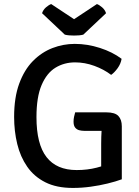

<svg xmlns="http://www.w3.org/2000/svg" viewBox="-20 -912 683 945"><path d="M578.5 -622.5Q574.5 -598 558.8 -576.2Q543 -554.5 527 -543.5Q491.5 -570.5 444.5 -587.8Q397.5 -605 349.5 -605Q296 -605 253 -578.8Q210 -552.5 184.8 -493.5Q159.5 -434.5 159.5 -335.5Q159.5 -202.5 209 -138.8Q258.5 -75 357.5 -75Q410.5 -75 456 -86.8Q501.5 -98.5 525 -108.5L579.5 -29.5Q549.5 -18.5 509.8 -8.8Q470 1 426 7Q382 13 338.5 13Q258 13 202.8 -15Q147.5 -43 113.8 -91.8Q80 -140.5 64.8 -203.5Q49.5 -266.5 49.5 -336.5Q49.5 -432 74.5 -500.2Q99.5 -568.5 142.2 -611.8Q185 -655 238.2 -675.5Q291.5 -696 348 -696Q410 -696 472 -676Q534 -656 578.5 -622.5ZM478 -204.5Q478 -239 480 -269Q482 -299 487.5 -321.5L579.5 -290.5V-29.5L478 -27.5ZM504 -359Q546 -359 562.8 -341Q579.5 -323 579.5 -290.5V-268H394.5Q381.5 -268 369.5 -271.2Q357.5 -274.5 349.8 -284.2Q342 -294 342 -313.5Q342 -325 344.5 -337.2Q347 -349.5 350 -359ZM457 -892Q468.5 -888 482.5 -876Q496.5 -864 502 -847L390 -741.5Q381 -739 369 -738Q357 -737 344.5 -737Q332 -737 320.2 -738Q308.5 -739 299 -741.5L187 -847Q192.5 -864 206.5 -876Q220.5 -888 232 -892L344.5 -817.5Z"/></svg>

Font: Signika Light
Style: Regular
Weight: 400
Version: Version 2.003;gftools[0.9.32]